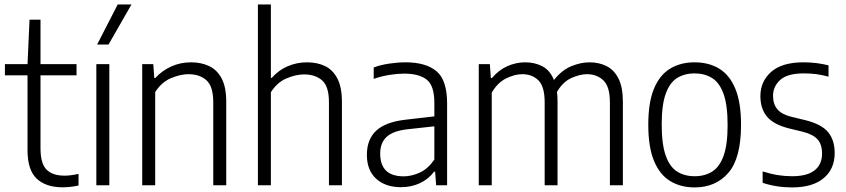

<svg xmlns="http://www.w3.org/2000/svg" viewBox="-20 -828 3782 858"><path d="M259 9Q185.5 9 144.2 -29.5Q103 -68 103 -156.5V-491.5H2V-541.5H103L112 -740H161V-541.5H322V-491.5H161V-165.5Q161 -97 188 -70Q215 -43 268.5 -43Q295.5 -43 331 -51V1Q294.5 9 259 9Z M410.5 0V-541.5H468.5V0ZM414 -629 506 -808H567.5L465 -629Z M615.5 0V-541.5H665L669.5 -479.5H674Q705 -513 745.8 -531.2Q786.5 -549.5 833.5 -549.5Q879 -549.5 914.5 -532.8Q950 -516 970.5 -477.5Q991 -439 991 -373.5V0H933V-371Q933 -441.5 902.8 -469Q872.5 -496.5 822 -496.5Q786.5 -496.5 744.2 -478.8Q702 -461 673.5 -416.5V0Z M1132.5 0V-808H1190.5V-480H1194.5Q1225.5 -515 1266 -532.2Q1306.5 -549.5 1352.5 -549.5Q1397 -549.5 1432 -533Q1467 -516.5 1487.5 -477.5Q1508 -438.5 1508 -372V0H1450V-371Q1450 -442 1419.5 -468.8Q1389 -495.5 1339 -495.5Q1303 -495.5 1261 -478Q1219 -460.5 1190.5 -416V0Z M1772 8.5Q1702.5 8.5 1661 -29.2Q1619.5 -67 1619.5 -136Q1619.5 -206.5 1662.8 -245.5Q1706 -284.5 1800 -294L1921 -308V-368.5Q1921 -445.5 1886.8 -472.2Q1852.5 -499 1786.5 -499Q1757.5 -499 1721.8 -493.5Q1686 -488 1650 -475.5V-526.5Q1680.5 -538 1719.2 -543.8Q1758 -549.5 1792.5 -549.5Q1883 -549.5 1930.5 -509.8Q1978 -470 1978 -366.5V0H1929L1924.5 -61H1920Q1894.5 -27 1856 -9.2Q1817.5 8.5 1772 8.5ZM1679 -142Q1679 -40 1784 -40Q1819.5 -40 1856 -56.8Q1892.5 -73.5 1921 -115V-263.5L1802.5 -250.5Q1737.5 -243.5 1708.2 -216.8Q1679 -190 1679 -142Z M2119.5 0V-541.5H2169L2173.5 -479H2178Q2208.5 -515 2247 -532.2Q2285.5 -549.5 2327.5 -549.5Q2370.5 -549.5 2404.2 -531.5Q2438 -513.5 2455.5 -470.5Q2491 -515 2533.2 -532.2Q2575.5 -549.5 2614.5 -549.5Q2656.5 -549.5 2690.2 -532.8Q2724 -516 2743.8 -477.2Q2763.5 -438.5 2763.5 -372V0H2705.5V-370Q2705.5 -441.5 2676.2 -469Q2647 -496.5 2602.5 -496.5Q2572.5 -496.5 2534.2 -479.8Q2496 -463 2469 -417.5Q2471.5 -397 2471.5 -373.5V0H2414V-370Q2414 -441.5 2386 -469Q2358 -496.5 2313.5 -496.5Q2281 -496.5 2242.5 -478Q2204 -459.5 2177.5 -414V0Z M3084 9.5Q3021.5 9.5 2975 -18.8Q2928.5 -47 2902.8 -108.5Q2877 -170 2877 -270.5Q2877 -370.5 2902.5 -431.8Q2928 -493 2974.5 -521.2Q3021 -549.5 3084 -549.5Q3147 -549.5 3193.5 -521.5Q3240 -493.5 3265.8 -432Q3291.5 -370.5 3291.5 -270.5Q3291.5 -121 3235 -55.8Q3178.5 9.5 3084 9.5ZM3084 -40.5Q3129.5 -40.5 3162.5 -61.2Q3195.5 -82 3213.5 -131.8Q3231.5 -181.5 3231.5 -269Q3231.5 -357.5 3213.5 -408Q3195.5 -458.5 3162.2 -479.2Q3129 -500 3084 -500Q3039 -500 3006 -479.5Q2973 -459 2955 -409.2Q2937 -359.5 2937 -272Q2937 -183 2955 -132.5Q2973 -82 3006 -61.2Q3039 -40.5 3084 -40.5Z M3519.5 9.5Q3449.5 9.5 3388 -11V-62Q3424.5 -50.5 3456 -45.5Q3487.5 -40.5 3519.5 -40.5Q3587 -40.5 3620.2 -66.8Q3653.5 -93 3653.5 -141.5Q3653.5 -184.5 3632.2 -206.5Q3611 -228.5 3566.5 -239.5L3506.5 -254Q3436.5 -271.5 3407.2 -307.2Q3378 -343 3378 -398.5Q3378 -464 3426.2 -506.8Q3474.5 -549.5 3570.5 -549.5Q3601.5 -549.5 3629 -546Q3656.5 -542.5 3682.5 -536V-485.5Q3652.5 -493.5 3626.8 -496.8Q3601 -500 3571.5 -500Q3498.5 -500 3466.5 -470.8Q3434.5 -441.5 3434.5 -400Q3434.5 -362.5 3454 -339.5Q3473.5 -316.5 3518.5 -305.5L3579 -291Q3651.5 -273 3680.8 -237.2Q3710 -201.5 3710 -144.5Q3710 -73 3660.8 -31.8Q3611.5 9.5 3519.5 9.5Z"/></svg>

Font: Encode Sans SemiCondensed SemiCondensed Light
Style: Regular
Weight: 300
Width: 4
Designer: Multiple Designers
Foundry: Impallari Type
Version: Version 3.000; ttfautohint (v1.8.3) -l 8 -r 50 -G 200 -x 14 